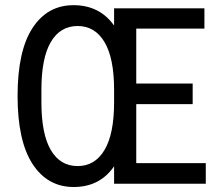

<svg xmlns="http://www.w3.org/2000/svg" viewBox="-20 -713 854 745"><path d="M422.7 -613.8V-680.7H773.2V-602.1H508.7V-388.8H727.6V-308.9H508.7V-79.9H778.5V0H422.7V-67.8Q367.5 12.6 265.9 12.6Q164.2 12.6 106.2 -76.9Q48.2 -166.4 48.2 -340.8Q48.2 -515.2 106 -604Q163.8 -692.9 265.2 -692.9Q366.6 -692.9 422.7 -613.8ZM140.7 -364.9V-315.8Q140.7 -192.9 177.2 -130.8Q213.7 -68.6 281.1 -68.6Q348.4 -68.6 385.5 -131Q422.7 -193.3 422.7 -315.8V-364.9Q422.7 -487.4 385.5 -549.7Q348.4 -612.1 281.1 -612.1Q213.7 -612.1 177.2 -550Q140.7 -487.8 140.7 -364.9Z"/></svg>

Font: Puralecka Narrow
Style: Regular
Weight: 400
Designer: Hector Gatti, Marcela Romero, Pablo Cosgaya and Nicolas Silva
Version: Version 1.004;PS 001.004;hotconv 1.0.70;makeotf.lib2.5.58329